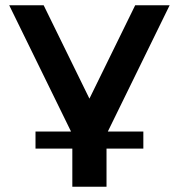

<svg xmlns="http://www.w3.org/2000/svg" viewBox="-20 -500 680 730"><path d="M15 -480H146L320 -125L494 -480H625L390 0H525V65H385V210H255V65H115V0H250Z"/></svg>

Font: Xolonium
Style: Regular
Weight: 400
Designer: Severin Meyer
Version: Version 4.2